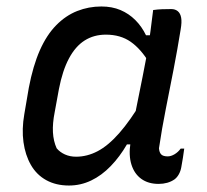

<svg xmlns="http://www.w3.org/2000/svg" viewBox="-20 -563 640 593"><path d="M293 -543Q326 -543 352 -532Q378 -521 398 -501Q418 -481 431 -454H456L441 -369Q415 -412 383.5 -434Q352 -456 307 -456Q270 -456 241.5 -438Q213 -420 193 -382.5Q173 -345 162 -288L149 -217Q142 -182 143.5 -154.5Q145 -127 155 -105Q165 -93 180.5 -86Q196 -79 215 -79Q249 -79 281.5 -96Q314 -113 348 -151.5Q382 -190 421 -255L395 -117H372Q350 -79 322 -50Q294 -21 261.5 -5.5Q229 10 193 10Q153 10 123 -6.5Q93 -23 75.5 -53.5Q58 -84 52.5 -124Q47 -164 55 -210L69 -292Q82 -360 103 -407.5Q124 -455 153.5 -485Q183 -515 218.5 -529Q254 -543 293 -543ZM453 -532Q467 -534 480.5 -534.5Q494 -535 509 -535Q521 -535 529 -528.5Q537 -522 539.5 -508.5Q542 -495 538 -472Q528 -410 516 -348Q504 -286 492 -226Q480 -166 471 -105Q472 -92 478 -86Q484 -80 498 -80Q508 -80 519 -86.5Q530 -93 538 -104H549Q547 -90 545 -76Q543 -62 540 -47Q538 -35 532.5 -25Q527 -15 519 -9Q509 -2 496.5 1.5Q484 5 470 5Q438 5 416.5 -10.5Q395 -26 386 -54.5Q377 -83 383 -122Q390 -174 400 -224.5Q410 -275 420.5 -326.5Q431 -378 440 -433Q443 -452 445 -468.5Q447 -485 449 -500.5Q451 -516 453 -532Z"/></svg>

Font: Rec Mono Semicasual
Style: Italic
Weight: 400
Italic angle: -10°
Version: Version 1.085; ttfautohint (v1.8.4.7-5d5b)